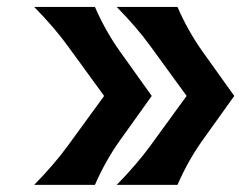

<svg xmlns="http://www.w3.org/2000/svg" viewBox="-20 -640 722 551"><path d="M252.4 -620.1Q283.2 -549.8 324.7 -491.7L415.5 -364.7L324.7 -237.8Q283.2 -179.7 252.4 -109.4H78.1Q136.2 -168.9 174.3 -221.2L278.8 -364.7L174.3 -508.3Q135.3 -562 78.1 -620.1ZM489.3 -620.1Q520 -549.8 561.5 -491.7L652.3 -364.7L561.5 -237.8Q520 -179.7 489.3 -109.4H314.9Q373 -168.9 411.1 -221.2L515.6 -364.7L411.1 -508.3Q372.1 -562 314.9 -620.1Z"/></svg>

Font: Classica
Style: Bold
Weight: 700
Designer: Wojciech Kalinowski "wmk69" (wmk69@o2.pl)
Foundry: Wojciech Kalinowski "wmk69" (wmk69@o2.pl)
Version: Version 2.1.1; 2021-05-14